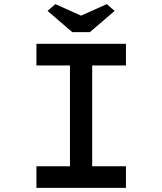

<svg xmlns="http://www.w3.org/2000/svg" viewBox="-20 -913 789 933"><path d="M417 -757 537 -860 499 -893 374 -837 249 -893 211 -860 331 -757ZM592 0V-105H428V-595H592V-700H157V-595H320V-105H157V0Z"/></svg>

Font: Lexend Peta
Style: Regular
Weight: 400
Designer: Bonnie Shaver-Troup, Thomas Jockin
Foundry: Lexend
Version: Version 1.007